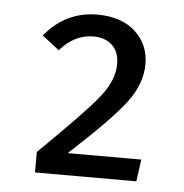

<svg xmlns="http://www.w3.org/2000/svg" viewBox="-40 -790 483 504"><g transform="rotate(5 202.0 -538.5)"><path d="M197 -752Q261 -752 297.5 -718.5Q334 -685 334 -633Q334 -582 297 -532.5Q260 -483 151 -383H345L337 -325H70V-379Q190 -496 225 -540.5Q260 -585 260 -627Q260 -659 241.5 -676.5Q223 -694 192 -694Q142 -694 104 -650L59 -685Q114 -752 197 -752Z"/></g></svg>

Font: Sedus Text
Style: Regular
Weight: 400
Designer: TypeMates
Foundry: TypeMates, Runge Thomsen GbR
Version: Version 4.202;PS 004.202;hotconv 1.0.88;makeotf.lib2.5.64775